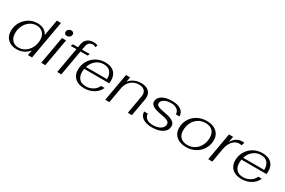

<svg xmlns="http://www.w3.org/2000/svg" viewBox="108 -1815 4388 2957"><g transform="rotate(30 2302.0 -336.5)"><path d="M45 -192Q45 -276 85 -346.5Q125 -417 193.5 -458.5Q262 -500 343 -500Q411 -500 460 -472.5Q509 -445 529 -396L580 -683H653L532 0H459L476 -94Q439 -44 382.5 -17Q326 10 259 10Q161 10 103 -45.5Q45 -101 45 -192ZM507 -296Q507 -373 464.5 -418Q422 -463 348 -463Q285 -463 232.5 -427Q180 -391 149.5 -329.5Q119 -268 119 -194Q119 -118 160.5 -72.5Q202 -27 274 -27Q338 -27 391.5 -63Q445 -99 476 -161Q507 -223 507 -296Z M781 -599Q781 -625 801.5 -644.5Q822 -664 850 -664Q872 -664 885.5 -652Q899 -640 899 -620Q899 -593 879 -574Q859 -555 830 -555Q808 -555 794.5 -567Q781 -579 781 -599ZM782 -490H855L769 0H696Z M1060 -453H958L976 -490H1066L1075 -543Q1086 -609 1128.5 -644Q1171 -679 1238 -679Q1288 -679 1314 -661L1295 -623Q1278 -642 1245 -642Q1208 -642 1183 -619Q1158 -596 1151 -557L1139 -490H1277L1259 -453H1133L1053 0H980Z M1765 -300Q1765 -286 1761 -250H1316Q1311 -218 1311 -190Q1311 -114 1352.5 -71Q1394 -28 1469 -28Q1538 -28 1593.5 -62Q1649 -96 1672 -152H1736Q1703 -77 1629.5 -33.5Q1556 10 1462 10Q1358 10 1298 -44Q1238 -98 1238 -190Q1238 -277 1279 -348Q1320 -419 1391.5 -459.5Q1463 -500 1550 -500Q1653 -500 1709 -448Q1765 -396 1765 -300ZM1699 -288Q1701 -371 1661.5 -417Q1622 -463 1544 -463Q1467 -463 1408 -415.5Q1349 -368 1325 -288Z M1921 -490H1994L1979 -402Q2012 -448 2068 -474Q2124 -500 2188 -500Q2273 -500 2320 -460.5Q2367 -421 2367 -352Q2367 -334 2364 -314L2309 0H2236L2293 -324Q2296 -341 2296 -356Q2296 -406 2263 -434.5Q2230 -463 2168 -463Q2088 -463 2030 -412.5Q1972 -362 1957 -279L1908 0H1835Z M2444 -143H2509Q2509 -89 2550.5 -58.5Q2592 -28 2667 -28Q2719 -28 2760 -43Q2801 -58 2824.5 -85.5Q2848 -113 2848 -147Q2848 -181 2813 -200.5Q2778 -220 2698 -233Q2591 -250 2544.5 -278.5Q2498 -307 2498 -352Q2498 -420 2563.5 -460Q2629 -500 2739 -500Q2840 -500 2896.5 -460Q2953 -420 2953 -349H2889Q2889 -401 2848.5 -432Q2808 -463 2739 -463Q2666 -463 2619.5 -434Q2573 -405 2573 -361Q2573 -342 2587 -329Q2601 -316 2634.5 -306Q2668 -296 2732 -285Q2831 -268 2877 -237Q2923 -206 2923 -156Q2923 -80 2852.5 -35Q2782 10 2663 10Q2562 10 2503 -31Q2444 -72 2444 -143Z M3035 -194Q3035 -280 3076.5 -350Q3118 -420 3191 -460Q3264 -500 3355 -500Q3428 -500 3482 -475Q3536 -450 3565.5 -404Q3595 -358 3595 -297Q3595 -211 3553.5 -141Q3512 -71 3439 -30.5Q3366 10 3275 10Q3203 10 3148.5 -15Q3094 -40 3064.5 -86.5Q3035 -133 3035 -194ZM3522 -299Q3522 -377 3478 -420Q3434 -463 3353 -463Q3283 -463 3227.5 -428Q3172 -393 3140.5 -330.5Q3109 -268 3109 -191Q3109 -114 3153 -71Q3197 -28 3277 -28Q3347 -28 3402.5 -63Q3458 -98 3490 -160Q3522 -222 3522 -299Z M3752 -490H3825L3807 -384Q3836 -440 3882.5 -470Q3929 -500 3988 -500Q4010 -500 4021 -496L4002 -440Q3990 -448 3962 -448Q3896 -448 3846.5 -392Q3797 -336 3782 -247L3739 0H3666Z M4561 -300Q4561 -286 4557 -250H4112Q4107 -218 4107 -190Q4107 -114 4148.5 -71Q4190 -28 4265 -28Q4334 -28 4389.5 -62Q4445 -96 4468 -152H4532Q4499 -77 4425.5 -33.5Q4352 10 4258 10Q4154 10 4094 -44Q4034 -98 4034 -190Q4034 -277 4075 -348Q4116 -419 4187.5 -459.5Q4259 -500 4346 -500Q4449 -500 4505 -448Q4561 -396 4561 -300ZM4495 -288Q4497 -371 4457.5 -417Q4418 -463 4340 -463Q4263 -463 4204 -415.5Q4145 -368 4121 -288Z"/></g></svg>

Font: Fahkwang Light
Style: Italic
Weight: 300
Italic angle: -10°
Version: Version 1.000; ttfautohint (v1.6)